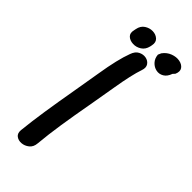

<svg xmlns="http://www.w3.org/2000/svg" viewBox="-263 -877 924 924"><g transform="rotate(45 199.5 -415.0)"><path d="M60 -43Q58 -20 72 -9.5Q86 1 106 -0.5Q126 -2 143 -15.5Q160 -29 162 -55Q168 -121 179.5 -196Q191 -271 209 -370Q222 -447 232 -504Q249 -607 267 -659Q275 -682 265 -696.5Q255 -711 236.5 -714.5Q218 -718 199.5 -708.5Q181 -699 172 -673Q149 -612 131 -500Q123 -454 108 -364Q90 -261 78.5 -185.5Q67 -110 60 -43ZM105 -768Q99 -744 112.5 -731.5Q126 -719 148 -718Q170 -717 189.5 -729.5Q209 -742 215 -768L217 -778Q222 -802 207.5 -815Q193 -828 171.5 -828.5Q150 -829 131 -816.5Q112 -804 107 -778L105 -768ZM384 -750 394 -761Q404 -785 393.5 -799.5Q383 -814 361.5 -818Q340 -822 316 -813Q292 -804 276 -782L269 -766Q271 -742 285.5 -726.5Q300 -711 319.5 -707Q339 -703 357 -713.5Q375 -724 384 -750Z"/></g></svg>

Font: Balsamiq Sans
Style: Italic
Weight: 400
Italic angle: -12°
Designer: Michael Angeles
Foundry: Balsamiq SRL
Version: Version 1.020; ttfautohint (v1.8.4.7-5d5b);gftools[0.9.26]